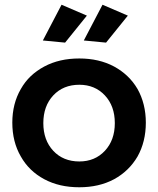

<svg xmlns="http://www.w3.org/2000/svg" viewBox="-20 -786 668 811"><path d="M462 -505C419 -528 370 -539 315 -539C259 -539 210 -528 167 -505C124 -482 91 -451 68 -410C44 -369 32 -321 32 -268C32 -214 44 -166 68 -125C91 -84 124 -52 167 -29C210 -6 259 5 315 5C370 5 419 -6 462 -29C504 -52 537 -84 561 -125C584 -166 596 -214 596 -268C596 -321 584 -369 561 -410C537 -451 504 -482 462 -505ZM205 -383C233 -413 270 -428 315 -428C359 -428 395 -413 423 -383C451 -353 465 -314 465 -266C465 -218 451 -179 423 -149C395 -119 359 -104 315 -104C270 -104 233 -119 205 -149C177 -179 163 -218 163 -266C163 -314 177 -353 205 -383ZM240 -766 161 -615 255 -606 347 -720ZM413 -766 334 -615 428 -606 520 -720Z"/></svg>

Font: Argentum Sans Medium
Style: Regular
Weight: 500
Designer: Julieta Ulanovsky
Foundry: Julieta Ulanovsky
Version: Version 5.001;January 29, 2019;FontCreator 11.5.0.2425 64-bi